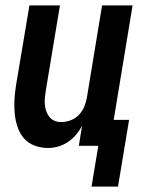

<svg xmlns="http://www.w3.org/2000/svg" viewBox="-20 -540 540 711"><path d="M319 151 344 0H272L284 -75Q275 -57 262 -41.5Q249 -26 232 -14.5Q215 -3 196 2.5Q177 8 158 8Q132 8 108 -1Q84 -10 68.5 -28Q53 -46 45 -70Q37 -94 34.5 -119Q32 -144 33.5 -170Q35 -196 39 -222L89 -520H202L150 -207Q148 -194 146.5 -180.5Q145 -167 146 -154Q147 -141 151 -129Q155 -117 162.5 -107.5Q170 -98 181.5 -93Q193 -88 206 -88Q224 -88 241.5 -94.5Q259 -101 272 -114.5Q285 -128 292 -145Q299 -162 302 -180L358 -520H471L401 -96H458L417 151Z"/></svg>

Font: Iosevka Term Curly
Style: Bold Italic
Weight: 700
Italic angle: -9°
Designer: Belleve Invis
Foundry: Belleve Invis
Version: Version 32.3.0